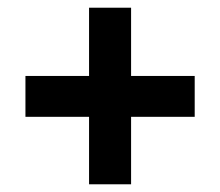

<svg xmlns="http://www.w3.org/2000/svg" viewBox="-20 -573 570 498"><path d="M211 -270V-95H320V-270H485V-376H320V-553H211V-376H46V-270Z"/></svg>

Font: Noto Sans Devanagari SemiCondensed
Style: Bold
Weight: 700
Width: 4
Designer: Jelle Bosma - Monotype Design Team
Foundry: Monotype Imaging Inc.
Version: Version 2.004